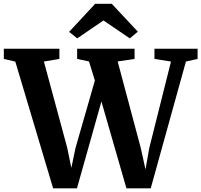

<svg xmlns="http://www.w3.org/2000/svg" viewBox="-40 -1004 1078 1028"><path d="M42 -674 -19.5 -688.5V-743H278V-688.5L195 -674.5L320 -212.5L342 -105L364.5 -212.5L468 -573L436.5 -675L373 -688.5V-743H680.5V-688.5L590 -675L713.5 -212.5L739 -97L759.5 -212.5L875.5 -674.5L787 -688.5V-743H1018V-688.5L955.5 -674.5L767 4.5H637L503 -460.5L372 4.5H244.5ZM330 -833.5 469.5 -983.5H558.5L698 -834.5L655 -798.5L514 -894.5L373.5 -798.5Z"/></svg>

Font: Merriweather Text
Style: Bold
Weight: 700
Designer: Eben Sorkin
Foundry: Eben Sorkin
Version: Version 2.100